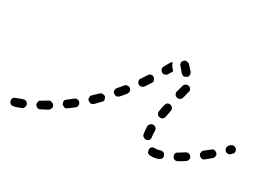

<svg xmlns="http://www.w3.org/2000/svg" viewBox="-61 -397 759 544"><g transform="rotate(20 319.0 -124.5)"><path d="M31 16Q34 15 36 14Q38 12 39 10Q41 8 41 6Q42 3 41 1Q41 -2 39 -4Q38 -6 36 -7Q34 -8 31 -9Q29 -9 26 -9Q18 -7 11 -6Q7 -6 6 -5Q1 -5 -3 -1Q-6 3 -5 8Q-5 13 -1 17Q3 20 8 19Q10 19 15 19Q22 18 31 16ZM445 19Q450 18 454 14Q457 10 456 5Q456 3 455 1Q454 -2 452 -3Q450 -5 448 -5Q445 -6 443 -6Q438 -5 434 -5Q429 -5 424 -6Q422 -7 419 -6Q417 -6 415 -5Q413 -3 411 -1Q410 1 410 3Q409 8 411 13Q414 17 419 18Q426 20 434 20Q439 20 445 19ZM524 -5Q526 -6 527 -9Q528 -11 528 -13Q528 -16 527 -18Q525 -23 520 -25Q516 -27 511 -25Q500 -21 491 -17Q486 -16 483 -11Q481 -6 483 -2Q484 1 485 3Q487 5 489 6Q491 7 494 7Q496 7 499 6Q509 3 520 -2Q523 -3 524 -5ZM109 -9Q111 -11 112 -13Q113 -15 113 -18Q113 -20 112 -22Q110 -27 105 -29Q101 -32 96 -30Q85 -26 75 -22Q70 -21 68 -16Q66 -11 67 -6Q68 -4 70 -2Q71 0 74 1Q76 2 78 2Q81 2 83 1Q94 -2 105 -6Q107 -7 109 -9ZM382 -28Q383 -25 385 -24Q387 -22 389 -21Q391 -20 394 -20Q399 -20 403 -24Q406 -28 406 -33Q406 -41 408 -52Q409 -57 406 -62Q403 -66 398 -67Q396 -67 393 -67Q391 -66 389 -65Q387 -64 385 -62Q384 -59 383 -57Q381 -44 381 -32Q381 -30 382 -28ZM592 -39Q594 -41 594 -43Q595 -46 595 -48Q594 -51 593 -53Q590 -57 585 -59Q580 -60 576 -57Q566 -52 557 -47Q552 -44 551 -39Q549 -34 552 -30Q553 -28 555 -26Q557 -25 559 -24Q561 -23 564 -23Q566 -24 569 -25Q579 -30 588 -36Q591 -37 592 -39ZM178 -41Q179 -43 180 -46Q181 -48 180 -50Q180 -53 179 -55Q176 -60 171 -61Q166 -63 162 -60Q152 -55 143 -50Q138 -48 136 -43Q135 -38 137 -33Q138 -31 140 -30Q142 -28 144 -27Q146 -26 149 -26Q151 -27 154 -28Q164 -33 174 -38Q176 -39 178 -41ZM641 -70Q642 -72 642 -75Q643 -77 642 -80Q642 -82 640 -84Q637 -88 632 -89Q627 -90 623 -87L619 -85Q617 -83 616 -81Q614 -79 614 -77Q614 -74 614 -72Q615 -69 616 -67Q619 -63 624 -62Q629 -61 633 -64L637 -67Q639 -68 641 -70ZM242 -81Q243 -83 244 -86Q244 -88 243 -91Q243 -93 242 -95Q239 -99 233 -100Q228 -101 224 -98Q215 -92 206 -86Q204 -85 202 -83Q201 -81 201 -78Q200 -76 200 -73Q201 -71 202 -69Q205 -65 210 -63Q215 -62 220 -65Q229 -71 238 -78Q240 -79 242 -81ZM399 -104Q399 -102 400 -99Q401 -97 403 -95Q405 -94 407 -93Q412 -91 416 -93Q421 -95 423 -100Q427 -110 431 -121Q433 -125 431 -130Q429 -135 424 -137Q419 -139 414 -137Q410 -135 408 -130Q403 -119 400 -109Q399 -107 399 -104ZM301 -128Q302 -130 303 -133Q303 -135 302 -138Q301 -140 300 -142Q296 -146 291 -146Q286 -147 282 -143Q274 -136 265 -129Q263 -128 262 -125Q261 -123 261 -121Q260 -118 261 -116Q262 -114 263 -112Q265 -110 267 -109Q269 -107 272 -107Q274 -107 277 -108Q279 -108 281 -110Q290 -117 298 -124Q300 -126 301 -128ZM356 -181Q357 -183 356 -185Q356 -188 355 -190Q354 -192 353 -194Q349 -198 344 -198Q339 -198 335 -194Q327 -186 320 -178Q316 -175 316 -169Q316 -164 320 -160Q323 -157 328 -157Q334 -157 337 -160Q345 -168 353 -177Q355 -178 356 -181ZM428 -169Q430 -164 435 -162Q437 -161 439 -161Q442 -161 444 -162Q447 -162 448 -164Q450 -166 451 -168L460 -188Q463 -193 461 -198Q459 -203 454 -205Q452 -206 450 -206Q447 -206 445 -205Q442 -204 441 -203Q439 -201 438 -199L428 -178Q426 -174 428 -169ZM389 -250Q389 -252 388 -253Q387 -252 386 -251Q384 -250 383 -249Q376 -240 369 -232Q366 -228 366 -223Q367 -218 371 -214Q373 -213 375 -212Q377 -211 380 -212Q382 -212 385 -213Q387 -214 388 -216Q394 -222 399 -229Q396 -233 393 -238Q390 -244 389 -250ZM428 -227Q426 -229 424 -231Q419 -239 413 -250Q410 -254 411 -259Q412 -264 417 -267Q421 -270 426 -268Q431 -267 434 -263Q440 -253 446 -244Q448 -240 447 -236Q447 -231 443 -228Q440 -227 437 -226Q435 -226 434 -225Q433 -225 433 -225Q433 -225 432 -225Q430 -226 428 -227Z"/></g></svg>

Font: FRB American Cursive Guidelines Dashed
Style: Italic
Weight: 400
Italic angle: -25°
Version: Version 2.0;Modular Font Editor K font №1